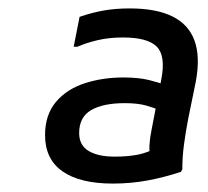

<svg xmlns="http://www.w3.org/2000/svg" viewBox="-20 -743 493 456"><path d="M248 -307Q170 -307 128.5 -336Q87 -365 87 -422Q87 -470 112.5 -500.5Q138 -531 180.5 -545Q223 -559 273 -559Q309 -559 333.5 -553Q358 -547 369 -542L359 -481Q346 -487 326.5 -492.5Q307 -498 276 -498Q225 -498 196.5 -481.5Q168 -465 168 -427Q168 -398 190.5 -384.5Q213 -371 252 -371Q283 -371 306.5 -375.5Q330 -380 354 -393L338 -364Q334 -381 335 -398.5Q336 -416 340 -435L363 -554Q374 -610 352.5 -632Q331 -654 272 -654Q239 -654 211.5 -647.5Q184 -641 164 -632H155L169 -703Q198 -713 226 -718Q254 -723 288 -723Q351 -723 389.5 -704Q428 -685 442 -646.5Q456 -608 445 -549L427 -461Q421 -430 417 -400Q413 -370 413 -341L410 -335Q371 -322 331 -314.5Q291 -307 248 -307Z"/></svg>

Font: Kufam
Style: Italic
Weight: 400
Italic angle: -11°
Designer: Artur Schmal
Foundry: Original Type
Version: Version 1.301; ttfautohint (v1.8.3)